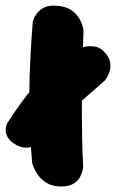

<svg xmlns="http://www.w3.org/2000/svg" viewBox="-75 -671 418 692"><path d="M-15 -148Q-37 -160 -45.5 -173.5Q-54 -187 -54.5 -199Q-55 -211 -52 -219Q-49 -227 -49 -227Q-36 -247 -18.5 -272.5Q-1 -298 20.5 -326Q42 -354 68.5 -382.5Q95 -411 124.5 -438Q154 -465 187 -489Q187 -489 198.5 -493.5Q210 -498 228 -502Q246 -506 265 -503.5Q284 -501 299 -486Q318 -467 321.5 -448Q325 -429 320 -413.5Q315 -398 308.5 -389Q302 -380 302 -380Q270 -352 246 -331Q222 -310 202 -292Q182 -274 164 -256Q146 -238 127 -218Q108 -198 85 -172Q85 -172 77.5 -164.5Q70 -157 56 -149Q42 -141 24 -139Q6 -137 -15 -148ZM146 1Q114 1 93.5 -11.5Q73 -24 61.5 -41Q50 -58 45.5 -70.5Q41 -83 41 -83Q37 -126 34.5 -175.5Q32 -225 31 -277.5Q30 -330 31.5 -383.5Q33 -437 36 -489.5Q39 -542 43 -591Q43 -591 46 -601Q49 -611 58.5 -623.5Q68 -636 85.5 -644.5Q103 -653 133 -650Q165 -647 183.5 -633.5Q202 -620 211 -604Q220 -588 223 -576Q226 -564 226 -564Q225 -526 223.5 -479.5Q222 -433 221 -382Q220 -331 220 -277.5Q220 -224 221 -171Q222 -118 225 -69Q225 -69 223 -58.5Q221 -48 214 -34Q207 -20 191 -9.5Q175 1 146 1Z"/></svg>

Font: Sour Gummy Black
Style: Regular
Weight: 900
Designer: Stefie Justprince
Foundry: Eifetstype
Version: Version 1.000